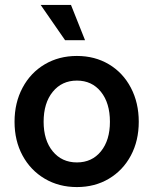

<svg xmlns="http://www.w3.org/2000/svg" viewBox="-20 -743 622 779"><path d="M39 -249Q39 -326 71.5 -387Q104 -448 161.5 -482Q219 -516 292 -516Q365 -516 422 -482Q479 -448 511 -387Q543 -326 543 -249Q543 -172 511 -112Q479 -52 422 -18Q365 16 292 16Q219 16 161.5 -18Q104 -52 71.5 -112Q39 -172 39 -249ZM325 -580H244L145 -723H268ZM292 -84Q353 -84 389.5 -129Q426 -174 426 -249Q426 -325 389.5 -370.5Q353 -416 292 -416Q231 -416 194 -370.5Q157 -325 157 -249Q157 -174 194 -129Q231 -84 292 -84Z"/></svg>

Font: MedMera Sans Semibold
Style: Regular
Weight: 600
Designer: Kasper Nordkvist
Foundry: UNCUT.wtf
Version: Version 1.300